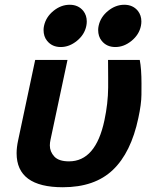

<svg xmlns="http://www.w3.org/2000/svg" viewBox="-20 -768 642 807"><path d="M244.1 19Q49.8 19 49.8 -124Q49.8 -148.9 56.2 -178.2L127.9 -516.1H263.7L192.4 -181.2Q189.5 -168 189.5 -156.7Q189.5 -130.4 208.3 -110.1Q227.1 -89.8 270 -89.8Q382.3 -89.8 418.9 -262.2Q434.1 -333.5 434.6 -399.9V-442.4Q434.6 -482.9 434.1 -516.1H567.4Q574.7 -478.5 574.7 -417Q574.7 -409.7 574.5 -370.1Q574.2 -330.6 561.5 -272Q530.8 -126.5 454.3 -53.7Q377.9 19 244.1 19ZM464.8 -570.3Q428.2 -570.3 407.2 -596.7Q392.6 -614.7 392.6 -642.1Q392.6 -650.4 394.5 -659.2Q402.3 -696.3 434.1 -722.2Q465.8 -748 502.4 -748Q538.6 -748 559.6 -722.2Q574.2 -703.6 574.2 -677.7Q574.2 -668.5 572.3 -659.2Q564.9 -622.6 533 -596.4Q501 -570.3 464.8 -570.3ZM235.4 -570.3Q198.7 -570.3 177.7 -596.7Q163.1 -614.7 163.1 -642.1Q163.1 -650.4 165 -659.2Q172.9 -696.3 204.6 -722.2Q236.3 -748 272.9 -748Q309.1 -748 330.1 -722.2Q344.7 -703.6 344.7 -677.7Q344.7 -668.5 342.8 -659.2Q335.4 -622.6 303.5 -596.4Q271.5 -570.3 235.4 -570.3Z"/></svg>

Font: Cadman
Style: Bold Italic
Weight: 700
Italic angle: -12°
Designer: Paul James MIller
Foundry: High-Logic / Made with FontCreator
Version: Version 2.114;March 28, 2021;FontCreator 13.0.0.2683 64-bit